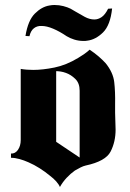

<svg xmlns="http://www.w3.org/2000/svg" viewBox="-20 -733 520 769"><path d="M63 -457Q74 -455 87 -454Q100 -453 113 -453Q151 -453 198 -462.5Q245 -472 293 -501Q305 -508 316.5 -516Q328 -524 339 -534Q360 -520 375.5 -506.5Q391 -493 403 -480Q433 -443 437.5 -404.5Q442 -366 441 -316V-282Q441 -273 441.5 -264Q442 -255 442 -247Q442 -238 442.5 -230Q443 -222 443 -214Q443 -165 423 -126Q403 -87 323 -70Q314 -68 303 -62.5Q292 -57 280 -50Q263 -38 247 -21Q231 -4 220 16Q216 6 205.5 -6Q195 -18 179 -30Q161 -45 139 -59Q117 -73 94 -83Q76 -91 58 -96Q40 -101 24 -101V-118Q41 -117 52 -133Q63 -149 63 -172ZM82 -589Q92 -651 119.5 -678.5Q147 -706 178 -711Q183 -712 188 -712.5Q193 -713 198 -713Q217 -713 234 -708.5Q251 -704 263 -698Q267 -696 271.5 -693Q276 -690 280 -688Q300 -676 319.5 -665.5Q339 -655 358 -655Q373 -655 387 -664.5Q401 -674 413 -698L429 -699Q422 -632 392.5 -603Q363 -574 329 -570Q325 -569 321 -569H314Q295 -569 277.5 -574.5Q260 -580 247 -588Q219 -607 193 -618Q167 -629 147 -629Q129 -630 116 -620Q103 -610 98 -588ZM299 -370Q299 -400 281.5 -417Q264 -434 244 -441Q233 -445 223 -446.5Q213 -448 205 -448V-165L299 -102Z"/></svg>

Font: Fette UNZ Fraktur
Style: Regular
Weight: 900
Foundry: UNZ1 Extensions by Catfonts.de
Version: Version 0.000 2012 initial release